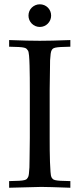

<svg xmlns="http://www.w3.org/2000/svg" viewBox="-20 -882 377 902"><path d="M310.5 -31.2V0Q257.8 -2 224.1 -2.9Q190.4 -3.9 173.8 -3.9L22.9 0V-31.2Q53.2 -31.7 69.8 -32.7Q86.4 -33.7 94.7 -35.9Q103 -38.1 105.7 -41Q108.4 -43.9 110.8 -47.9Q114.3 -52.7 115.7 -64.5Q117.2 -76.2 118.2 -95.2Q118.7 -100.6 118.9 -134.8Q119.1 -168.9 120.1 -233.9V-460Q120.1 -485.8 119.9 -516.4Q119.6 -546.9 118.9 -574Q118.2 -601.1 116.5 -620.6Q114.7 -640.1 111.3 -644.5Q108.4 -648.9 105.2 -652.3Q102.1 -655.8 93.5 -658Q85 -660.2 68.6 -661.1Q52.2 -662.1 22.9 -662.6V-693.8Q70.3 -691.9 106 -691.2Q141.6 -690.4 167 -690.4Q191.9 -690.4 227.5 -691.2Q263.2 -691.9 310.5 -693.8V-662.6Q281.7 -662.1 265.4 -661.1Q249 -660.2 240.5 -658.2Q231.9 -656.2 228.5 -653.3Q225.1 -650.4 222.7 -646Q219.7 -641.1 218 -629.4Q216.3 -617.7 215.3 -598.6Q215.3 -593.8 214.8 -559.6Q214.4 -525.4 213.4 -460V-233.9Q213.4 -207.5 213.6 -177.5Q213.9 -147.5 214.8 -120.8Q215.8 -94.2 217.3 -74.5Q218.8 -54.7 221.7 -49.3Q224.6 -44.9 227.5 -41.5Q230.5 -38.1 238.8 -35.9Q247.1 -33.7 263.4 -32.7Q279.8 -31.7 310.5 -31.2ZM167 -861.8Q178.2 -861.8 188 -857.7Q197.8 -853.5 204.8 -846.4Q211.9 -839.4 216.1 -829.6Q220.2 -819.8 220.2 -808.6Q220.2 -797.9 216.1 -788.1Q211.9 -778.3 204.6 -771Q197.3 -763.7 187.7 -759.5Q178.2 -755.4 167 -755.4Q156.2 -755.4 146.5 -759.5Q136.7 -763.7 129.4 -771Q122.1 -778.3 117.9 -788.1Q113.8 -797.9 113.8 -808.6Q113.8 -819.8 117.9 -829.6Q122.1 -839.4 129.4 -846.4Q136.7 -853.5 146.5 -857.7Q156.2 -861.8 167 -861.8Z"/></svg>

Font: XB Kayhan
Style: Regular
Weight: 400
Designer: Behnam
Foundry: Irmug
Version: Version 7.300 2009